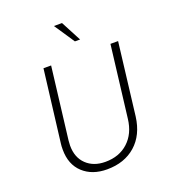

<svg xmlns="http://www.w3.org/2000/svg" viewBox="-165 -1052 1047 1180"><g transform="rotate(-20 358.5 -462.0)"><path d="M169 -240Q167 -216 167 -207Q167 -129 214 -84Q261 -39 338 -39Q429 -39 487.5 -93Q546 -147 557 -240L614 -710H664L607 -237Q592 -121 519 -56.5Q446 8 332 8Q235 8 175.5 -47Q116 -102 116 -199Q116 -224 118 -237L176 -710H226ZM448 -799H414L325 -932H378Z"/></g></svg>

Font: Josefin Sans Light
Style: Italic
Weight: 300
Italic angle: -7°
Designer: Santiago Orozco
Foundry: Typemade
Version: Version 2.000